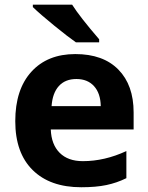

<svg xmlns="http://www.w3.org/2000/svg" viewBox="-20 -786 631 816"><path d="M119.6 -766.1H286.6Q319.3 -714.4 401.4 -619.1V-606H302.7Q269 -629.4 210 -677.5Q150.9 -725.6 119.6 -755.9ZM325.2 9.8Q192.9 9.8 118.9 -63.2Q44.9 -136.2 44.9 -271Q44.9 -405.8 113.3 -481Q181.6 -556.2 300 -556.2Q418.5 -556.2 483.2 -490.2Q547.9 -424.3 547.9 -308.1V-235.8H195.8Q198.2 -171.9 233.6 -136.5Q269 -101.1 332 -101.1Q424.8 -101.1 517.1 -144V-28.8Q476.6 -8.8 432.1 0.5Q387.7 9.8 325.2 9.8ZM199.2 -335H408.2Q407.2 -389.6 379.6 -419.9Q352.1 -450.2 304.7 -450.2Q257.3 -450.2 230.2 -420.4Q203.1 -390.6 199.2 -335Z"/></svg>

Font: Open Sans Hebrew
Style: Bold
Weight: 700
Foundry: Ascender Corporation, Yanek Iontef
Version: Version 2.001;PS 002.001;hotconv 1.0.70;makeotf.lib2.5.58329